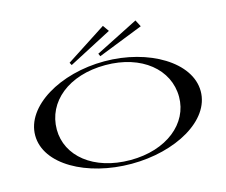

<svg xmlns="http://www.w3.org/2000/svg" viewBox="-128 -1129 1557 1321"><g transform="rotate(-15 651.0 -469.0)"><path d="M653 15C968 15 1241 -137 1241 -345C1241 -552 968 -715 653 -715C336 -715 62 -552 62 -345C62 -137 336 15 653 15ZM653 -12C390 -12 216 -157 216 -346C216 -542 390 -688 653 -688C911 -688 1087 -542 1087 -346C1087 -157 911 -12 653 -12ZM738 -909 707 -953 420 -767 430 -748ZM958 -883 933 -931 627 -776 636 -756Z"/></g></svg>

Font: Sprat Extended Medium
Style: Regular
Weight: 500
Width: 9
Designer: Ethan Nakache
Foundry: Collletttivo
Version: Version 2.000;Glyphs 3.2 (3217)